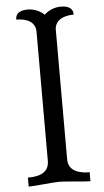

<svg xmlns="http://www.w3.org/2000/svg" viewBox="-57 -856 481 892"><g transform="rotate(-5 184.0 -410.0)"><path d="M229 -714C229 -755 264 -778 318 -778C318 -801 305 -820 261 -820C230 -820 201 -806 184 -789C167 -806 138 -820 107 -820C63 -820 50 -801 50 -778C106 -778 139 -755 139 -714V-111C139 -47 76 -42 40 -42V0C71 0 153 -10 184 -10C215 -10 297 0 328 0V-42C296 -42 229 -47 229 -111Z"/></g></svg>

Font: Milonga
Style: Regular
Weight: 400
Designer: Pablo Impallari, Brenda Gallo, Rodrigo Fuenzalida
Foundry: Pablo Impallari, Brenda Gallo, Rodrigo Fuenzalida
Version: Version 1.000